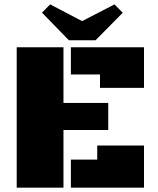

<svg xmlns="http://www.w3.org/2000/svg" viewBox="-20 -866 731 886"><path d="M272.9 -266.1V0H57.1V-647.9H272.9V-391.1H479.5V-266.1ZM307.1 -522.5V-647.9H644.5V-460.4H441.4V-522.5ZM307.1 0V-129.4H428.7V-194.3H644.5V0ZM420.9 -680.2H297.9L173.8 -807.6L211.4 -845.7L358.9 -768.6L508.3 -845.7L546.4 -807.1Z"/></svg>

Font: Black Ops One
Style: Regular
Weight: 400
Designer: James Grieshaber
Foundry: James Grieshaber
Version: Version 1.002